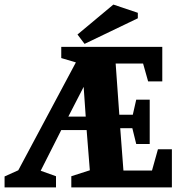

<svg xmlns="http://www.w3.org/2000/svg" viewBox="-85 -820 792 840"><path d="M-65 0V-48L-5 -75L247 -547L183 -566V-615H625V-464H563L541 -542H421L437 -318H496L511 -384H570V-190H511L494 -259H441L455 -74H580L606 -167H667V0H227V-49L308 -75L294 -251H183L93 -73L160 -49V0ZM214 -310H290L281 -440ZM285 -628 254 -669 411 -800 518 -764V-740Z"/></svg>

Font: Manuale ExtraBold
Style: Regular
Weight: 800
Version: Version 1.002